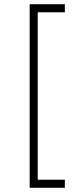

<svg xmlns="http://www.w3.org/2000/svg" viewBox="-20 -762 363 906"><path d="M120 -742V124H286V86H158V-704H286V-742Z"/></svg>

Font: Montserrat ExtraLight
Style: Regular
Weight: 250
Designer: Julieta Ulanovsky
Foundry: Julieta Ulanovsky
Version: Version 4.000